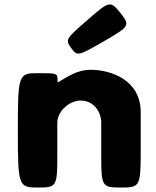

<svg xmlns="http://www.w3.org/2000/svg" viewBox="-20 -841 701 861"><path d="M299 -626C272 -663 274 -666 373 -752C471 -838 475 -838 520 -783C564 -727 562 -723 446 -656C330 -589 326 -588 299 -626ZM149 0C234 0 237 -4 237 -145V-290C237 -341 289 -390 342 -390C399 -390 434 -341 434 -290V-145C434 -4 437 0 523 0C608 0 611 -5 611 -169V-338C611 -481 480 -528 386 -528C358 -528 331 -521 306 -509C233 -473 238 -460 238 -486C237 -512 234 -513 149 -513C63 -513 60 -506 60 -257C60 -7 63 0 149 0Z"/></svg>

Font: Hussar Print
Style: Bold
Weight: 700
Foundry: Cannot Into Space Fonts
Version: Version 2.00